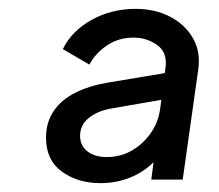

<svg xmlns="http://www.w3.org/2000/svg" viewBox="-20 -775 496 434"><path d="M84 -464Q84 -498 101 -523.5Q118 -549 149.5 -565Q181 -581 222 -588L360 -611L354 -551L233 -530Q202 -525 181.5 -509Q161 -493 161 -468Q161 -446 177.5 -433Q194 -420 221 -420Q253 -420 278.5 -435Q304 -450 321 -474.5Q338 -499 342 -529L354 -621Q359 -656 335.5 -673Q312 -690 282 -690Q248 -690 222 -672.5Q196 -655 182 -629L122 -664Q142 -705 187 -730Q232 -755 287 -755Q330 -755 364 -737.5Q398 -720 416 -689Q434 -658 428 -617L393 -369H322L331 -439L348 -434Q325 -399 288 -380Q251 -361 207 -361Q156 -361 120 -387Q84 -413 84 -464Z"/></svg>

Font: Kosmopol Plus Jakarta Sans Italic It
Style: Regular
Weight: 400
Italic angle: -8.04999°
Designer: Gumpita Rahayu
Foundry: Tokotype
Version: Version 2.006